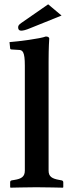

<svg xmlns="http://www.w3.org/2000/svg" viewBox="-20 -867 329 889"><path d="M95 -563V-77C95 -49 79 -39 47 -34L35 -32C30 -31 27 -29 27 -23V0L29 2C29 2 113 0 148 0C187 0 271 2 271 2L273 0V-23C273 -29 269 -31 265 -32L254 -34C221 -40 205 -49 205 -77V-583C205 -648 208 -688 208 -688C208 -695 201 -698 192 -698C167 -688 65 -675 24 -672L27 -643C27 -640 30 -638 33 -638L65 -636C85 -636 95 -628 95 -563ZM203 -847 79 -761C66 -752 64 -747 64 -740C64 -730 69 -725 78 -725C87 -725 100 -728 121 -737L265 -795Z"/></svg>

Font: Libertinus Serif Semibold
Style: Regular
Weight: 600
Designer: Philipp H. Poll, Khaled Hosny
Foundry: Caleb Maclennan
Version: Version 7.050;RELEASE